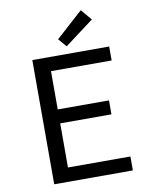

<svg xmlns="http://www.w3.org/2000/svg" viewBox="-106 -1089 912 1166"><g transform="rotate(-10 350.0 -506.5)"><path d="M308 -863 352 -812 531 -946 474 -1013ZM132 -766V0H617V-86H232V-358H548V-444H232V-680H606V-766Z"/></g></svg>

Font: Kawkab Mono Light
Style: Bold
Weight: 400
Monospace: yes
Designer: Abdullah Arif
Foundry: Abdullah Arif
Version: Version 1.000;PS 000.500;hotconv 1.0.88;makeotf.lib2.5.64775